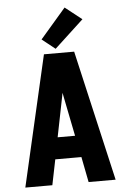

<svg xmlns="http://www.w3.org/2000/svg" viewBox="-64 -1031 703 1076"><g transform="rotate(-5 288.0 -493.0)"><path d="M34 0H186L215 -143H362L390 0H542L373 -735H203ZM239 -265 284 -490Q286 -501 288 -511Q290 -501 292 -490L337 -265ZM271 -760 435 -912 341 -986 197 -819Z"/></g></svg>

Font: Iosevka Sparkle Heavy
Style: Regular
Weight: 900
Designer: Belleve Invis
Foundry: Belleve Invis
Version: Version 4.5.0; ttfautohint (v1.8.3)